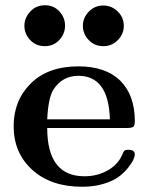

<svg xmlns="http://www.w3.org/2000/svg" viewBox="-20 -706 567 732"><path d="M32 -225Q32 -323 97.5 -388Q163 -453 279 -453Q382 -453 438 -399Q494 -343 494 -245Q494 -226 487.5 -222Q481 -218 462 -218H160Q160 -34 302 -34Q351 -34 390 -56Q429 -78 445 -114Q450 -127 454 -131Q458 -135 470 -135Q494 -135 494 -117Q494 -110 488.5 -97.5Q483 -85 468.5 -66.5Q454 -48 432.5 -32Q411 -16 374.5 -5Q338 6 293 6Q174 6 103 -58.5Q32 -123 32 -225ZM73 -608Q73 -638 95.5 -662Q118 -686 151 -686Q185 -686 206.5 -662.5Q228 -639 228 -608Q228 -577 206 -553.5Q184 -530 151 -530Q117 -530 95 -553.5Q73 -577 73 -608ZM160 -251H399Q394 -417 279 -417Q218 -417 184 -365Q164 -334 160 -251ZM296 -608Q296 -638 318.5 -661.5Q341 -685 374 -685Q405 -685 428.5 -662.5Q452 -640 452 -607Q452 -577 429.5 -553.5Q407 -530 374 -530Q340 -530 318 -553.5Q296 -577 296 -608Z"/></svg>

Font: CMU Serif
Style: Bold
Weight: 700
Version: Version 0.7.0